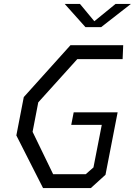

<svg xmlns="http://www.w3.org/2000/svg" viewBox="-20 -961 689 981"><path d="M200 0H444L519 -68L581 -387H356.5L344 -323H500L457.5 -105.5L418 -71H251.5L146.5 -287.5L175.5 -438L375 -659H606.5L609.5 -730H340L101.5 -465L63.5 -269ZM310.5 -941H388.5L462 -852.5L570.5 -941H649L497 -822.5H416.5Z"/></svg>

Font: Monaspace Krypton Light
Style: Italic
Weight: 300
Italic angle: -11°
Designer: Riley Cran & the Lettermatic Team
Foundry: Lettermatic
Version: Version 1.101 (Monaspace Krypton)